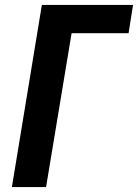

<svg xmlns="http://www.w3.org/2000/svg" viewBox="-20 -755 557 775"><path d="M28 0 149 -735H517L499 -621H269L166 0Z"/></svg>

Font: Iosevka Heavy
Style: Italic
Weight: 900
Italic angle: -9°
Monospace: yes
Designer: Belleve Invis
Foundry: Belleve Invis
Version: Version 32.5.0; ttfautohint (v1.8.4)